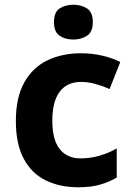

<svg xmlns="http://www.w3.org/2000/svg" viewBox="-20 -781 556 811"><path d="M311 10Q232 10 172.5 -19.5Q113 -49 80 -111Q47 -173 47 -270Q47 -370 83 -433.5Q119 -497 181 -526.5Q243 -556 322 -556Q369 -556 412 -546Q455 -536 488 -519L443 -405Q413 -418 382.5 -426.5Q352 -435 322 -435Q264 -435 232.5 -394Q201 -353 201 -271Q201 -190 232.5 -151Q264 -112 320 -112Q362 -112 401 -123.5Q440 -135 473 -154V-31Q441 -12 402.5 -1Q364 10 311 10ZM290 -761Q323 -761 347.5 -745.5Q372 -730 372 -687Q372 -646 347.5 -630Q323 -614 290 -614Q256 -614 232 -630Q208 -646 208 -687Q208 -730 232 -745.5Q256 -761 290 -761Z"/></svg>

Font: Noto Sans Georgian Bold
Style: Regular
Weight: 700
Designer: Monotype Design Team, Akaki Razmadze
Foundry: Google LLC
Version: Version 2.005; ttfautohint (v1.8.4.7-5d5b)